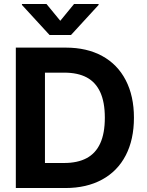

<svg xmlns="http://www.w3.org/2000/svg" viewBox="-20 -947 741 967"><path d="M125.5 0V-126.1H302.7Q371 -126.1 416.4 -150.5Q461.9 -174.8 484.9 -225.2Q508 -275.6 508 -354.2Q508 -432.4 484.9 -482.7Q461.8 -533 416.7 -557.1Q371.5 -581.1 303.5 -581.1H122.1V-707.2H311.3Q417.2 -707.2 494.5 -665.1Q571.9 -622.9 613.2 -543.2Q654.6 -463.5 654.6 -354.2Q654.6 -244.3 613.3 -164.6Q572 -84.9 494 -42.5Q416.1 0 309 0ZM206.4 0H59.7V-707.2H206.4ZM283.6 -842.3 353 -926.9H476.6V-922.2L337.6 -770.7H229.6L90.5 -922.2V-926.9H214.1Z"/></svg>

Font: Pretendard Variable
Style: Regular
Weight: 400
Designer: Base glyphs from Inter by Rasmus Andersson; Hangul glyphs from Noto Sans CJK(Source Han Sans) by Jang Soo-young and Kang
Foundry: Kil Hyung-jin
Version: Version 1.100;FEAKit 1.0